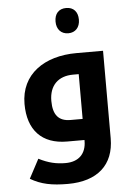

<svg xmlns="http://www.w3.org/2000/svg" viewBox="-64 -802 755 1089"><g transform="rotate(-5 313.5 -257.5)"><path d="M355 -611C395 -611 421 -639 421 -683C421 -728 396 -755 355 -755C312 -755 288 -728 288 -683C288 -639 314 -611 355 -611ZM278 240C446 240 542 155 542 3V-495H390C208 -495 72 -403 72 -233C72 -84 151 0 294 0H393V5C393 77 351 121 275 121C223 121 178 111 123 83L65 192C126 228 187 240 278 240ZM393 -120H324C257 -120 225 -157 225 -237C225 -325 276 -375 361 -375H393Z"/></g></svg>

Font: Noto Kufi Arabic
Style: Bold
Weight: 700
Designer: Monotype Design Team, David Williams, Khaled Hosny
Foundry: Google LLC
Version: Version 2.109